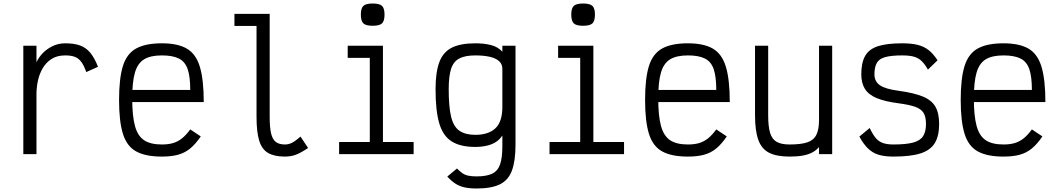

<svg xmlns="http://www.w3.org/2000/svg" viewBox="-20 -879 6040 1095"><path d="M113 0V-618H188V-524Q200 -551 223.5 -575.5Q247 -600 280 -616Q313 -632 352 -632Q403 -632 437 -619.5Q471 -607 495 -578Q519 -549 539 -498L472 -468Q459 -505 444 -525.5Q429 -546 407.5 -554.5Q386 -563 352 -563Q305 -563 273.5 -542.5Q242 -522 223 -489Q204 -456 196 -417.5Q188 -379 188 -344V0Z M903 14Q810 14 756.5 -15.5Q703 -45 681 -116Q659 -187 659 -309Q659 -432 681 -502.5Q703 -573 756.5 -602.5Q810 -632 903 -632Q994 -632 1046 -601.5Q1098 -571 1120 -497.5Q1142 -424 1142 -297H688V-366H1065Q1065 -441 1050.5 -484Q1036 -527 1000.5 -545Q965 -563 903 -563Q838 -563 801.5 -540.5Q765 -518 749.5 -465Q734 -412 734 -318Q734 -219 749.5 -161.5Q765 -104 801.5 -79.5Q838 -55 903 -55Q940 -55 967 -63Q994 -71 1017.5 -89.5Q1041 -108 1065 -141L1125 -101Q1095 -57 1064.5 -32Q1034 -7 995.5 3.5Q957 14 903 14Z M1605 14Q1544 14 1508.5 -7Q1473 -28 1458 -77.5Q1443 -127 1443 -213V-731H1317V-800H1518V-213Q1518 -153 1526 -118.5Q1534 -84 1553 -69.5Q1572 -55 1605 -55Q1626 -55 1645 -64.5Q1664 -74 1694 -100L1737 -35Q1697 -8 1668.5 3Q1640 14 1605 14Z M2089 0V-596L2136 -549H1963V-618H2164V0ZM1914 0V-69H2339V0ZM2105 -732Q2067 -732 2052.5 -745.5Q2038 -759 2038 -796Q2038 -832 2052.5 -845.5Q2067 -859 2105 -859Q2144 -859 2158.5 -845.5Q2173 -832 2173 -796Q2173 -759 2158.5 -745.5Q2144 -732 2105 -732Z M2698 196Q2658 196 2629 189.5Q2600 183 2577.5 168.5Q2555 154 2531 128L2586 82Q2603 99 2617.5 109Q2632 119 2651 123Q2670 127 2698 127Q2755 127 2787 111.5Q2819 96 2832 58.5Q2845 21 2845 -45V-106Q2822 -71 2782.5 -56Q2743 -41 2691 -41Q2606 -41 2556 -72.5Q2506 -104 2485 -176Q2464 -248 2464 -370Q2464 -467 2485.5 -524.5Q2507 -582 2556.5 -607Q2606 -632 2691 -632Q2743 -632 2782 -621.5Q2821 -611 2845 -584V-618H2920V-54Q2920 39 2899.5 94Q2879 149 2830.5 172.5Q2782 196 2698 196ZM2691 -110Q2765 -110 2805 -147Q2845 -184 2845 -269V-487Q2845 -514 2825.5 -531Q2806 -548 2771.5 -555.5Q2737 -563 2691 -563Q2633 -563 2599.5 -545.5Q2566 -528 2552.5 -486Q2539 -444 2539 -370Q2539 -271 2552.5 -214Q2566 -157 2600 -133.5Q2634 -110 2691 -110Z M3289 0V-596L3336 -549H3163V-618H3364V0ZM3114 0V-69H3539V0ZM3305 -732Q3267 -732 3252.5 -745.5Q3238 -759 3238 -796Q3238 -832 3252.5 -845.5Q3267 -859 3305 -859Q3344 -859 3358.5 -845.5Q3373 -832 3373 -796Q3373 -759 3358.5 -745.5Q3344 -732 3305 -732Z M3903 14Q3810 14 3756.5 -15.5Q3703 -45 3681 -116Q3659 -187 3659 -309Q3659 -432 3681 -502.5Q3703 -573 3756.5 -602.5Q3810 -632 3903 -632Q3994 -632 4046 -601.5Q4098 -571 4120 -497.5Q4142 -424 4142 -297H3688V-366H4065Q4065 -441 4050.5 -484Q4036 -527 4000.5 -545Q3965 -563 3903 -563Q3838 -563 3801.5 -540.5Q3765 -518 3749.5 -465Q3734 -412 3734 -318Q3734 -219 3749.5 -161.5Q3765 -104 3801.5 -79.5Q3838 -55 3903 -55Q3940 -55 3967 -63Q3994 -71 4017.5 -89.5Q4041 -108 4065 -141L4125 -101Q4095 -57 4064.5 -32Q4034 -7 3995.5 3.5Q3957 14 3903 14Z M4483 14Q4409 14 4366 -8Q4323 -30 4304.5 -82Q4286 -134 4286 -222V-618H4361V-222Q4361 -157 4372 -121Q4383 -85 4409.5 -70Q4436 -55 4483 -55Q4549 -55 4585 -67.5Q4621 -80 4636 -110.5Q4651 -141 4651 -195V-618H4726V0H4651V-40Q4633 -20 4610.5 -8.5Q4588 3 4557 8.5Q4526 14 4483 14Z M5075 14Q5025 14 4990.5 3.5Q4956 -7 4930 -32.5Q4904 -58 4881 -100L4940 -149Q4957 -113 4974 -92.5Q4991 -72 5015 -63.5Q5039 -55 5075 -55Q5148 -55 5188 -66Q5228 -77 5244.5 -102.5Q5261 -128 5261 -172Q5261 -213 5247 -235.5Q5233 -258 5199 -270Q5165 -282 5104 -290Q5027 -300 4980 -319.5Q4933 -339 4912.5 -372.5Q4892 -406 4892 -455Q4892 -521 4914 -560Q4936 -599 4987 -615.5Q5038 -632 5125 -632Q5178 -632 5214 -623Q5250 -614 5276.5 -593Q5303 -572 5327 -535L5272 -482Q5254 -514 5235.5 -531.5Q5217 -549 5191.5 -556Q5166 -563 5125 -563Q5064 -563 5029 -553.5Q4994 -544 4980.5 -520Q4967 -496 4967 -455Q4967 -415 4998 -393Q5029 -371 5107 -361Q5193 -349 5243 -328.5Q5293 -308 5314.5 -271Q5336 -234 5336 -172Q5336 -103 5311 -62.5Q5286 -22 5229.5 -4Q5173 14 5075 14Z M5703 14Q5610 14 5556.5 -15.5Q5503 -45 5481 -116Q5459 -187 5459 -309Q5459 -432 5481 -502.5Q5503 -573 5556.5 -602.5Q5610 -632 5703 -632Q5794 -632 5846 -601.5Q5898 -571 5920 -497.5Q5942 -424 5942 -297H5488V-366H5865Q5865 -441 5850.5 -484Q5836 -527 5800.5 -545Q5765 -563 5703 -563Q5638 -563 5601.5 -540.5Q5565 -518 5549.5 -465Q5534 -412 5534 -318Q5534 -219 5549.5 -161.5Q5565 -104 5601.5 -79.5Q5638 -55 5703 -55Q5740 -55 5767 -63Q5794 -71 5817.5 -89.5Q5841 -108 5865 -141L5925 -101Q5895 -57 5864.5 -32Q5834 -7 5795.5 3.5Q5757 14 5703 14Z"/></svg>

Font: Victor Mono Thin
Style: Regular
Weight: 400
Monospace: yes
Version: Version 1.561;gftools[0.9.30]